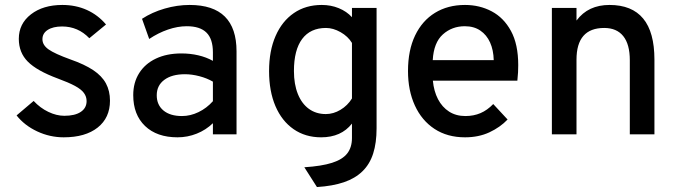

<svg xmlns="http://www.w3.org/2000/svg" viewBox="-20 -543 2742 776"><path d="M237.5 12Q181.5 12 130.2 -12Q79 -36 47 -76.5L116 -135Q142.5 -106.5 175.5 -90.8Q208.5 -75 240 -75Q283 -75 306.5 -90.8Q330 -106.5 330 -134.5Q330 -152.5 319.2 -167.2Q308.5 -182 283 -195.8Q257.5 -209.5 214 -225.5Q129 -257 92.5 -293.8Q56 -330.5 56 -386Q56 -447 105 -485Q154 -523 232 -523Q286 -523 331 -502.8Q376 -482.5 408.5 -444L341 -388.5Q295.5 -436 231 -436Q194.5 -436 173 -422.2Q151.5 -408.5 151.5 -384.5Q151.5 -361 176 -343.5Q200.5 -326 265.5 -302.5Q321.5 -283 356.8 -259.5Q392 -236 408.2 -205.8Q424.5 -175.5 424.5 -136Q424.5 -67 374.8 -27.5Q325 12 237.5 12Z M697.5 12Q614 12 566.2 -33.8Q518.5 -79.5 518.5 -158.5Q518.5 -209.5 542.5 -247.5Q566.5 -285.5 610.2 -306.2Q654 -327 713 -327Q749 -327 781.2 -319.5Q813.5 -312 840.5 -297V-331.5Q840.5 -385.5 814.5 -411.2Q788.5 -437 735 -437Q698 -437 658.8 -423.5Q619.5 -410 583 -385.5L554 -467Q594.5 -493.5 645.2 -508.2Q696 -523 746.5 -523Q841.5 -523 888.8 -476Q936 -429 936 -335.5V0H840.5V-45Q812 -17.5 775 -2.8Q738 12 697.5 12ZM715.5 -74Q749.5 -74 782.2 -89.8Q815 -105.5 840.5 -134V-213Q816.5 -227 786 -235Q755.5 -243 727.5 -243Q674.5 -243 644 -220.2Q613.5 -197.5 613.5 -158Q613.5 -119 640.5 -96.5Q667.5 -74 715.5 -74Z M1261 213 1210 133Q1280 128.5 1322.2 115Q1364.5 101.5 1383.5 77Q1402.5 52.5 1402.5 15V-43.5Q1359 12 1278 12Q1214 12 1166.5 -21Q1119 -54 1093.2 -114.2Q1067.5 -174.5 1067.5 -256Q1067.5 -337.5 1093.8 -397.5Q1120 -457.5 1167.8 -490.2Q1215.5 -523 1280.5 -523Q1317.5 -523 1349.2 -510Q1381 -497 1402.5 -473.5V-511H1502V-24.5Q1502 34.5 1488.2 77.5Q1474.5 120.5 1445 149.2Q1415.5 178 1370 193.5Q1324.5 209 1261 213ZM1297 -82Q1327.5 -82 1356.2 -99.2Q1385 -116.5 1402.5 -145V-369.5Q1386.5 -396 1356.5 -413Q1326.5 -430 1297.5 -430Q1234.5 -430 1201.2 -385.5Q1168 -341 1168 -256Q1168 -202.5 1183.8 -163.2Q1199.5 -124 1228.5 -103Q1257.5 -82 1297 -82Z M1859.5 12Q1788 12 1736.2 -22Q1684.5 -56 1656.8 -116.5Q1629 -177 1629 -256Q1629 -340 1657.8 -399.8Q1686.5 -459.5 1738.2 -491.2Q1790 -523 1859.5 -523Q1918.5 -523 1967.2 -497.2Q2016 -471.5 2045.2 -417.8Q2074.5 -364 2074.5 -280Q2074.5 -268 2073.8 -251.2Q2073 -234.5 2071 -217H1729.5Q1733.5 -174.5 1750.2 -142.2Q1767 -110 1795 -92Q1823 -74 1861 -74Q1894.5 -74 1922 -85.8Q1949.5 -97.5 1973.5 -122.5L2031.5 -60Q2001.5 -28.5 1958 -8.2Q1914.5 12 1859.5 12ZM1729 -300H1975.5Q1974.5 -340.5 1960.8 -371.2Q1947 -402 1921.2 -419.5Q1895.5 -437 1858.5 -437Q1807 -437 1770 -404Q1733 -371 1729 -300Z M2210.5 0V-511H2310V-460Q2334 -492 2367.2 -507.5Q2400.5 -523 2443.5 -523Q2534 -523 2579.5 -468Q2625 -413 2625 -302V0H2525.5V-299.5Q2525.5 -364 2499 -397Q2472.5 -430 2422 -430Q2366 -430 2338 -398Q2310 -366 2310 -301.5V0Z"/></svg>

Font: Overpass Medium
Style: Regular
Weight: 500
Designer: Delve Withrington, Dave Bailey, Thomas Jockin
Foundry: Delve Fonts LLC
Version: Version 4.000